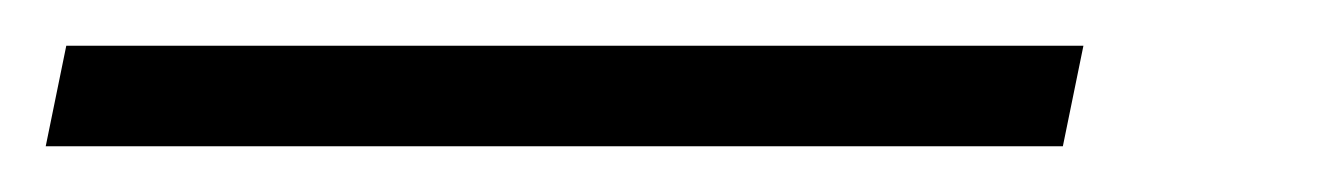

<svg xmlns="http://www.w3.org/2000/svg" viewBox="-72 89 587 84"><path d="M-52 153 -43 109H402L393 153Z"/></svg>

Font: IBM Plex Sans Cond Light
Style: Italic
Weight: 300
Width: 3
Italic angle: -11°
Designer: Mike Abbink, Paul van der Laan, Pieter van Rosmalen
Foundry: Bold Monday
Version: Version 1.3